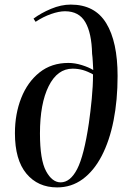

<svg xmlns="http://www.w3.org/2000/svg" viewBox="-20 -802 565 836"><path d="M126 -721Q158 -745 202 -763.5Q246 -782 288 -782Q393 -782 442.5 -701Q492 -620 492 -471Q492 -366 474.5 -277.5Q457 -189 423 -123.5Q389 -58 340 -22Q291 14 229 14Q145 14 95 -46Q45 -106 45 -222Q45 -306 72.5 -375.5Q100 -445 152 -486.5Q204 -528 278 -528Q306 -528 336.5 -518.5Q367 -509 386 -497Q385 -513 384 -533.5Q383 -554 381 -568Q379 -658 351.5 -705.5Q324 -753 263 -753Q237 -753 202.5 -741Q168 -729 135 -707ZM244 -8Q286 -8 316 -66Q346 -124 367 -266Q374 -315 379.5 -371.5Q385 -428 385 -478Q362 -491 341 -497Q320 -503 296 -503Q230 -503 192 -427Q154 -351 154 -221Q154 -106 180.5 -57Q207 -8 244 -8Z"/></svg>

Font: Literata 72pt Medium
Style: Italic
Weight: 500
Italic angle: -2°
Designer: Latin by Veronika Burian and Jose Scaglione. Greek by Irene Vlachou. Cyrillic by Vera Evstafieva
Foundry: TypeTogether
Version: Version 3.002